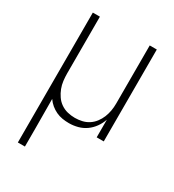

<svg xmlns="http://www.w3.org/2000/svg" viewBox="-178 -623 855 941"><g transform="rotate(30 250.0 -152.5)"><path d="M69 215V-520H109V-200Q109 -179 111.5 -158Q114 -137 121.5 -117.5Q129 -98 141 -80.5Q153 -63 170.5 -51Q188 -39 208.5 -34Q229 -29 250 -29Q270 -29 290 -33.5Q310 -38 327 -49Q344 -60 356.5 -76.5Q369 -93 376.5 -111.5Q384 -130 387.5 -150Q391 -170 391 -191V-520H431V0H391V-100Q383 -76 368 -55Q353 -34 332.5 -19.5Q312 -5 287.5 1.5Q263 8 238 8Q219 8 200.5 5Q182 2 165 -6Q148 -14 133.5 -26Q119 -38 108 -54Q108 -13 108.5 27Q109 67 109 108V215Z"/></g></svg>

Font: Iosevka Term Curly Extralight
Style: Regular
Weight: 200
Designer: Belleve Invis
Foundry: Belleve Invis
Version: Version 32.3.0